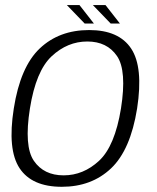

<svg xmlns="http://www.w3.org/2000/svg" viewBox="-20 -714 602 738"><path d="M217.5 4Q332 4 406.8 -66.8Q481.5 -137.5 507 -297Q531.5 -456 484.2 -527.2Q437 -598.5 322.5 -598.5Q207.5 -598.5 132.8 -527.8Q58 -457 33 -297Q8 -139 55.2 -67.5Q102.5 4 217.5 4ZM224.5 -40Q148.5 -40 110.2 -95.8Q72 -151.5 95 -297Q118 -441.5 178.8 -498Q239.5 -554.5 315.5 -554.5Q391.5 -554.5 429.8 -498.5Q468 -442.5 445 -297Q421.5 -152.5 361 -96.2Q300.5 -40 224.5 -40ZM405.5 -623.5H441L385.5 -694.5H337ZM305.5 -623.5H341L285.5 -694.5H237Z"/></svg>

Font: Anybody Thin Light
Style: Italic
Weight: 300
Italic angle: -10°
Version: Version 1.113;gftools[0.9.25]